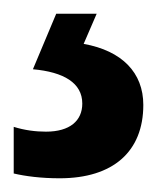

<svg xmlns="http://www.w3.org/2000/svg" viewBox="-27 -20 229 280"><path d="M182 133C182 86 151 54 95 44L114 0H55L21 81C66 85 93 101 93 131C93 156 75 172 40 172C25 172 9 170 -7 165V233C10 237 33 240 60 240C138 240 182 201 182 133Z"/></svg>

Font: Noto Sans Myanmar ExtraCondensed SemiBold
Style: Regular
Weight: 600
Width: 2
Designer: Monotype Design Team
Foundry: Monotype Imaging Inc.
Version: Version 2.107